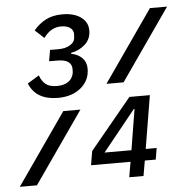

<svg xmlns="http://www.w3.org/2000/svg" viewBox="-75 -754 782 804"><g transform="rotate(-5 316.0 -352.0)"><path d="M47 -428 96 -458Q104 -434 120.5 -420.5Q137 -407 168 -407Q197 -407 215 -419Q233 -431 238 -454Q239 -459 239 -472Q239 -492 224 -502.5Q209 -513 179 -513H144L152 -560H187Q217 -560 236 -571.5Q255 -583 257 -600Q258 -607 258 -618Q258 -634 244.5 -644Q231 -654 206 -654Q163 -654 133 -612L95 -647Q119 -675 147.5 -689.5Q176 -704 216 -704Q265 -704 294 -683Q323 -662 323 -627Q323 -592 299 -569.5Q275 -547 239 -540V-536Q267 -531 284.5 -513.5Q302 -496 302 -468Q302 -419 264.5 -388Q227 -357 168 -357Q76 -357 47 -428ZM584 -698H656L447 -398H375ZM185 -300H257L48 0H-24ZM447 -64H281L291 -123L466 -335H552L515 -112H561L553 -64H507L496 0H436ZM455 -112 483 -283H480L342 -112Z"/></g></svg>

Font: iA Writer Duo S
Style: Italic
Weight: 400
Italic angle: -9.5°
Designer: Mike Abbink, Paul van der Laan, Pieter van Rosmalen, Oliver Reichenstein
Foundry: Bold Monday and Information Architects Inc.
Version: Version 2.000